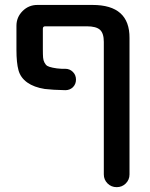

<svg xmlns="http://www.w3.org/2000/svg" viewBox="-20 -565 609 781"><path d="M402.3 -394.5Q402.3 -429.7 386.7 -443.8Q371.1 -458 333 -458H164.1Q154.3 -458 154.3 -448.2V-364.3Q154.3 -341.8 155.3 -330.6Q156.2 -319.3 161.1 -310.1Q166 -300.8 172.4 -296.9Q178.7 -293 194.8 -289.6Q210.9 -286.1 230.5 -285.2Q236.3 -285.2 245.1 -285.2Q263.7 -285.2 276.4 -272.5Q289.1 -259.8 289.1 -241.2Q289.1 -222.7 276.4 -210Q263.7 -198.2 246.1 -198.2Q246.1 -198.2 245.1 -198.2Q194.3 -199.2 162.1 -203.1Q118.2 -210 90.8 -229.5Q63.5 -249 55.2 -279.3Q46.9 -309.6 46.9 -362.3V-460Q46.9 -495.1 71.8 -520Q96.7 -544.9 131.8 -544.9H356.4Q507.8 -544.9 506.8 -410.2V144.5Q506.8 166 491.7 181.2Q476.6 196.3 454.6 196.3Q432.6 196.3 417.5 181.2Q402.3 166 402.3 144.5Z"/></svg>

Font: Gen Jyuu GothicX Medium
Style: Regular
Weight: 500
Designer: Ryoko NISHIZUKA (kana &amp; ideographs); Paul D. Hunt (Latin, Greek &amp; Cyrillic); Wenlong ZHANG (bopomofo); Sandoll C
Version: Version 1.058.20140828